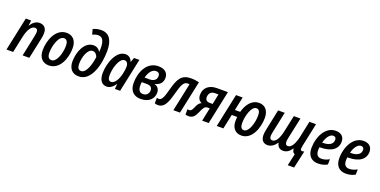

<svg xmlns="http://www.w3.org/2000/svg" viewBox="-17 -1747 5772 2916"><g transform="rotate(20 2869.0 -289.0)"><path d="M8 1H116L171 -258C198 -386 247 -458 303 -458C334 -458 350 -439 349 -405C349 -384 344 -357 338 -328L269 1H377L448 -332C455 -364 460 -398 460 -426C461 -509 415 -551 344 -551C283 -551 236 -510 202 -456H200L209 -541H123Z M693 9C866 9 946 -193 946 -361C946 -479 885 -550 783 -550C605 -550 528 -335 528 -177C528 -60 591 9 693 9ZM704 -80C659 -80 636 -115 636 -176C636 -288 684 -460 773 -460C819 -460 838 -418 838 -364C838 -233 784 -80 704 -80Z M1176 10C1384 10 1454 -294 1454 -500C1454 -668 1396 -769 1264 -769C1218 -769 1168 -758 1131 -739L1154 -655C1184 -671 1217 -680 1246 -680C1315 -680 1347 -625 1347 -503C1347 -485 1346 -465 1344 -448H1342C1322 -482 1287 -512 1232 -512C1083 -512 1011 -322 1011 -173C1011 -63 1066 10 1176 10ZM1183 -79C1139 -79 1119 -113 1119 -172C1119 -286 1168 -427 1248 -427C1288 -427 1316 -396 1329 -356C1313 -235 1266 -79 1183 -79Z M1667 -80C1631 -80 1613 -108 1613 -167C1613 -290 1670 -460 1750 -460C1788 -460 1811 -428 1811 -377C1811 -344 1807 -308 1795 -258C1774 -167 1727 -80 1667 -80ZM1626 10C1684 10 1727 -27 1764 -80H1767L1760 0H1844L1959 -541H1872L1846 -468H1843C1825 -519 1790 -551 1734 -551C1587 -551 1503 -328 1503 -159C1503 -47 1553 10 1626 10Z M2177 10C2319 10 2384 -74 2384 -163C2384 -228 2349 -262 2303 -274V-277C2378 -295 2425 -340 2425 -419C2425 -504 2363 -550 2266 -550C2078 -550 1996 -357 1996 -184C1996 -59 2063 10 2177 10ZM2124 -316C2149 -409 2194 -468 2258 -468C2297 -468 2317 -445 2317 -409C2317 -347 2271 -316 2205 -316ZM2186 -72C2136 -72 2104 -102 2104 -183C2104 -202 2105 -219 2108 -236H2188C2251 -236 2278 -210 2278 -164C2278 -113 2244 -72 2186 -72Z M2454 8C2560 8 2598 -89 2640 -244C2682 -395 2706 -456 2774 -456C2785 -456 2794 -455 2801 -453L2705 0H2812L2925 -531C2886 -540 2844 -547 2795 -547C2641 -547 2594 -461 2546 -282C2510 -141 2484 -86 2438 -86C2425 -86 2415 -88 2405 -93L2404 -2C2418 4 2433 8 2454 8Z M3185 -293C3138 -293 3113 -316 3113 -360C3113 -416 3146 -459 3207 -459H3267L3233 -293ZM2950 7C3016 7 3049 -28 3081 -102C3116 -181 3132 -215 3182 -215H3215L3170 0H3276L3390 -541H3212C3089 -541 3005 -474 3005 -359C3005 -300 3031 -265 3073 -247C3034 -234 3014 -202 2989 -141C2971 -99 2954 -83 2928 -83C2918 -83 2909 -84 2901 -87V0C2912 3 2929 7 2950 7Z M3805 9C3973 9 4051 -201 4051 -363C4051 -478 3995 -550 3893 -550C3780 -550 3704 -456 3667 -323H3582L3628 -541H3521L3406 0H3513L3563 -235H3651C3649 -216 3647 -195 3647 -176C3645 -60 3703 9 3805 9ZM3815 -80C3772 -80 3753 -114 3753 -174C3753 -283 3799 -460 3882 -460C3923 -460 3943 -425 3943 -365C3943 -240 3891 -80 3815 -80Z M4623 191H4726L4788 -90C4777 -87 4766 -84 4755 -84C4738 -84 4727 -93 4727 -114C4727 -125 4730 -143 4733 -159L4814 -541H4707L4652 -280C4627 -166 4583 -82 4524 -82C4495 -82 4481 -101 4481 -138C4481 -154 4484 -177 4490 -204L4562 -541H4455L4396 -266C4374 -162 4330 -82 4273 -82C4243 -82 4228 -102 4228 -138C4228 -156 4232 -178 4238 -208L4308 -541H4201L4130 -202C4123 -171 4119 -141 4119 -116C4119 -37 4157 10 4228 10C4290 10 4338 -30 4373 -82H4376C4387 -23 4420 10 4481 10C4540 10 4584 -27 4618 -78H4621C4624 -36 4637 -12 4666 -1Z M5042 10C5102 10 5147 -2 5193 -28L5194 -113C5145 -87 5111 -76 5067 -76C5008 -76 4979 -112 4979 -182C4979 -198 4980 -215 4983 -231H4997C5177 -231 5271 -307 5271 -424C5271 -503 5220 -550 5132 -550C4969 -550 4872 -366 4872 -176C4872 -57 4936 10 5042 10ZM4997 -310C5020 -405 5070 -466 5120 -466C5153 -466 5169 -447 5169 -417C5169 -350 5114 -310 5005 -310Z M5492 10C5552 10 5597 -2 5643 -28L5644 -113C5595 -87 5561 -76 5517 -76C5458 -76 5429 -112 5429 -182C5429 -198 5430 -215 5433 -231H5447C5627 -231 5721 -307 5721 -424C5721 -503 5670 -550 5582 -550C5419 -550 5322 -366 5322 -176C5322 -57 5386 10 5492 10ZM5447 -310C5470 -405 5520 -466 5570 -466C5603 -466 5619 -447 5619 -417C5619 -350 5564 -310 5455 -310Z"/></g></svg>

Font: Noto Sans Display SemiCondensed Medium
Style: Italic
Weight: 500
Width: 4
Italic angle: -12°
Designer: Monotype Design Team
Foundry: Monotype Imaging Inc.
Version: Version 1.900